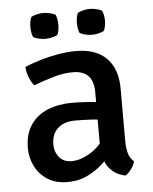

<svg xmlns="http://www.w3.org/2000/svg" viewBox="-50 -708 608 765"><g transform="rotate(-5 253.5 -326.0)"><path d="M43.5 -134Q43.5 -191.5 68.8 -228.2Q94 -265 137.2 -282.5Q180.5 -300 235 -300Q262.5 -300 298 -297.5Q333.5 -295 364 -288V-218.5Q337 -225 303.8 -226.8Q270.5 -228.5 241.5 -228.5Q196 -228.5 171 -205.2Q146 -182 146 -141.5Q146 -111 163.5 -89.8Q181 -68.5 213.5 -68.5Q250 -68.5 290.5 -94Q331 -119.5 359 -169L375 -90Q357 -69 330.5 -45Q304 -21 269.2 -4Q234.5 13 190.5 13Q141 13 108.2 -9Q75.5 -31 59.5 -64.8Q43.5 -98.5 43.5 -134ZM460.5 -46Q457 -32 445.8 -16.2Q434.5 -0.5 422 7.5Q390.5 1 371 -16Q351.5 -33 342 -56.8Q332.5 -80.5 330.5 -107V-332.5Q330.5 -379.5 309.2 -400.2Q288 -421 249 -421Q211.5 -421 171.5 -409.5Q131.5 -398 91.5 -382.5Q79.5 -395 71.2 -416.8Q63 -438.5 62 -458.5Q90 -470.5 125.2 -481Q160.5 -491.5 198 -497.8Q235.5 -504 269.5 -504Q319 -504 355.5 -486Q392 -468 412.2 -431Q432.5 -394 432.5 -336.5V-131.5Q432.5 -103.5 438 -82.2Q443.5 -61 460.5 -46ZM95.5 -614.5Q95.5 -624 97.2 -635.2Q99 -646.5 103 -655Q111.5 -660 125.5 -663.2Q139.5 -666.5 151.5 -666.5Q163.5 -666.5 177.5 -663.2Q191.5 -660 200 -655Q204 -646.5 205.8 -635.2Q207.5 -624 207.5 -614.5Q207.5 -605.5 205.8 -594.2Q204 -583 200 -574.5Q191.5 -569.5 177.5 -566.2Q163.5 -563 151.5 -563Q139.5 -563 125.5 -566.2Q111.5 -569.5 103 -574.5Q99 -583 97.2 -594.2Q95.5 -605.5 95.5 -614.5ZM281.5 -614.5Q281.5 -624 283.2 -635.2Q285 -646.5 289 -655Q297.5 -660 311.5 -663.2Q325.5 -666.5 337.5 -666.5Q350 -666.5 363.8 -663.2Q377.5 -660 386 -655Q390 -646.5 392 -635.2Q394 -624 394 -614.5Q394 -605.5 392 -594.2Q390 -583 386 -574.5Q377.5 -569.5 363.8 -566.2Q350 -563 337.5 -563Q325.5 -563 311.5 -566.2Q297.5 -569.5 289 -574.5Q285 -583 283.2 -594.2Q281.5 -605.5 281.5 -614.5Z"/></g></svg>

Font: Signika
Style: Regular
Weight: 400
Designer: Anna Giedry
Foundry: Anna Giedry
Version: Version 2.001